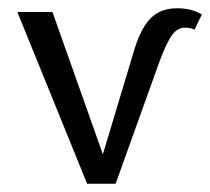

<svg xmlns="http://www.w3.org/2000/svg" viewBox="-20 -445 509 465"><path d="M191 0 22 -416H107L247 -21H214L306 -327Q317 -362 331 -383.5Q345 -405 364 -415Q383 -425 409 -425Q424 -425 438.5 -422Q453 -419 469 -410L451 -373Q446 -376 440 -377Q434 -378 428 -378Q410 -378 397 -360.5Q384 -343 367 -298L260 0Z"/></svg>

Font: Ysabeau Office Medium
Style: Regular
Weight: 500
Designer: Christian Thalmann (Catharsis Fonts)
Version: Version 2.001;gftools[0.9.30]; featfreeze: tnum,lnum,ss02